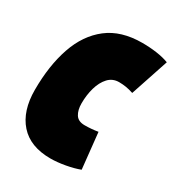

<svg xmlns="http://www.w3.org/2000/svg" viewBox="-143 -649 687 749"><g transform="rotate(30 200.5 -275.0)"><path d="M195 10Q104 10 56.5 -43.5Q9 -97 9 -192Q9 -301 37.5 -384Q66 -467 126 -513.5Q186 -560 281 -560Q315 -560 346.5 -555.5Q378 -551 401 -542L344 -371Q326 -377 310.5 -379.5Q295 -382 279 -382Q250 -382 231 -361.5Q212 -341 202.5 -308Q193 -275 193 -237Q193 -207 205 -188Q217 -169 246 -169Q276 -169 306 -174L323 -13Q297 -3 261 3.5Q225 10 195 10Z"/></g></svg>

Font: Georama Condensed Black
Style: Italic
Weight: 900
Width: 3
Italic angle: -9°
Designer: Jean-Baptiste Levee
Foundry: Production Type
Version: Version 1.000